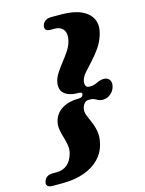

<svg xmlns="http://www.w3.org/2000/svg" viewBox="-195 -829 777 1031"><g transform="rotate(-15 193.0 -313.0)"><path d="M248 -306Q251.5 -320.5 232.5 -320.5Q195 -320.5 171.8 -330.5Q148.5 -340.5 139 -359.5Q129.5 -378.5 134.5 -405.5Q139.5 -430 155 -454Q170.5 -478 189.5 -502Q208.5 -526 224.8 -550Q241 -574 248 -598Q256 -625.5 252 -645.5Q248 -665.5 233.2 -676.2Q218.5 -687 195 -687H174Q153.5 -687 146.5 -695.8Q139.5 -704.5 144 -720.5Q148 -734 160.5 -743Q173 -752 193.5 -752H248.5Q318 -752 361 -732Q404 -712 419.5 -677.2Q435 -642.5 422 -597.5Q410 -556 387 -523.5Q364 -491 339.5 -464.8Q315 -438.5 296.2 -416.8Q277.5 -395 274 -375Q271 -357.5 276.2 -347.8Q281.5 -338 297.5 -338Q315 -338 327.8 -343Q340.5 -348 352.2 -353.2Q364 -358.5 379 -358.5Q402.5 -358.5 412 -342.5Q421.5 -326.5 415 -305Q409.5 -283.5 390.8 -267.5Q372 -251.5 348 -251.5Q333 -251.5 323.8 -256.2Q314.5 -261 304.2 -266Q294 -271 276 -271Q260 -271 250.8 -262.2Q241.5 -253.5 236.5 -237Q231 -216 239.2 -194.8Q247.5 -173.5 258.8 -148.2Q270 -123 275 -91.8Q280 -60.5 269 -20Q257.5 23 225.2 55.8Q193 88.5 141.2 107Q89.5 125.5 21 125.5H-34Q-55 125.5 -62 116.2Q-69 107 -64.5 93.5Q-59.5 77 -47.5 68.8Q-35.5 60.5 -15 60.5H6Q41.5 60.5 65.8 39.8Q90 19 100 -19.5Q106 -42.5 102 -65.5Q98 -88.5 90.8 -111.8Q83.5 -135 79.8 -158.2Q76 -181.5 82.5 -205.5Q93.5 -246 131 -268.8Q168.5 -291.5 224.5 -291.5Q235 -291.5 240.8 -295.8Q246.5 -300 248 -306Z"/></g></svg>

Font: Fraunces Wonky
Style: Italic
Weight: 900
Italic angle: -16°
Version: Version 1.000;[b76b70a41]